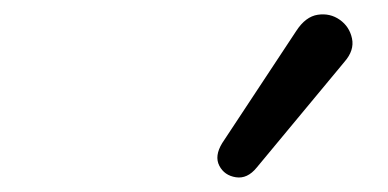

<svg xmlns="http://www.w3.org/2000/svg" viewBox="-20 -790 540 267"><path d="M337 -557Q324 -541 308 -543.5Q292 -546 285 -559.5Q278 -573 289 -591L392 -747Q405 -767 422 -769.5Q439 -772 452.5 -762.5Q466 -753 469.5 -736.5Q473 -720 459 -704Z"/></svg>

Font: Nunito SemiBold
Style: Italic
Weight: 600
Italic angle: -9°
Designer: Vernon Adams
Foundry: Vernon Adams
Version: Version 3.601; ttfautohint (v1.8.2.53-6de2)